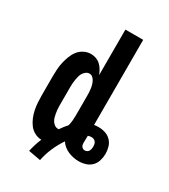

<svg xmlns="http://www.w3.org/2000/svg" viewBox="-204 -833 916 1038"><g transform="rotate(30 254.0 -314.0)"><path d="M218 107 142 93Q147 71 153.5 50Q160 29 169 8Q147 8 126.5 -3Q106 -14 93 -31.5Q80 -49 71.5 -69.5Q63 -90 58.5 -112Q54 -134 52.5 -156Q51 -178 51 -200V-320Q51 -342 52.5 -364.5Q54 -387 59 -408.5Q64 -430 72 -451Q80 -472 93.5 -489.5Q107 -507 127.5 -517.5Q148 -528 171 -528Q187 -528 202.5 -522.5Q218 -517 230 -506Q242 -495 250.5 -480.5Q259 -466 265 -451V-735H376V-204Q383 -205 390 -205.5Q397 -206 404 -206Q425 -206 445.5 -199.5Q466 -193 481 -177.5Q496 -162 502 -141Q508 -120 508 -99Q508 -78 501.5 -56.5Q495 -35 480 -20Q465 -5 444 1.5Q423 8 401 8Q384 8 367.5 4.5Q351 1 335.5 -5.5Q320 -12 306.5 -23Q293 -34 284 -48Q260 -13 243 26.5Q226 66 218 107ZM217 -88H222Q230 -100 239 -111.5Q248 -123 258 -134Q262 -150 263.5 -166.5Q265 -183 265 -200V-320Q265 -331 264.5 -342Q264 -353 262.5 -364.5Q261 -376 258 -386.5Q255 -397 250 -407Q245 -417 236.5 -424.5Q228 -432 217 -432Q205 -432 195.5 -425Q186 -418 180 -408.5Q174 -399 171 -388Q168 -377 166 -365.5Q164 -354 163 -342.5Q162 -331 162 -320V-200Q162 -189 163 -177.5Q164 -166 166 -154.5Q168 -143 171 -132Q174 -121 180 -111.5Q186 -102 195.5 -95Q205 -88 217 -88ZM401 -59Q408 -59 414.5 -62.5Q421 -66 424.5 -72Q428 -78 429.5 -85Q431 -92 431 -99Q431 -107 429.5 -114.5Q428 -122 423.5 -128Q419 -134 412 -137Q405 -140 397 -140Q392 -140 386.5 -139Q381 -138 376 -136V-132Q376 -122 375.5 -112.5Q375 -103 375 -93Q375 -87 376 -81Q377 -75 380.5 -70Q384 -65 389.5 -62Q395 -59 401 -59Z"/></g></svg>

Font: Iosevka Algr
Style: Bold
Weight: 700
Monospace: yes
Designer: Belleve Invis
Foundry: Belleve Invis
Version: Version 26.0.2; ttfautohint (v1.8.3)